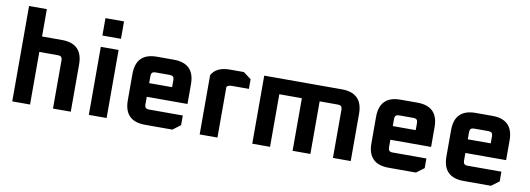

<svg xmlns="http://www.w3.org/2000/svg" viewBox="-58 -1109 4047 1467"><g transform="rotate(10 1965.0 -375.0)"><path d="M72 0V-740H210V-528H364Q526 -528 526 -366V0H388V-376Q388 -408 356 -408H210V0Z M663 -615V-750H807V-615ZM666 0V-528H804V0Z M940 -162V-366Q940 -528 1102 -528H1232Q1394 -528 1394 -366V-213H1078V-152Q1078 -120 1110 -120H1374V-45L1314 0H1102Q940 0 940 -162ZM1078 -319H1256V-376Q1256 -408 1224 -408H1110Q1078 -408 1078 -376Z M1526 0V-460Q1563 -528 1668 -528H1776L1836 -483V-408H1705Q1675 -408 1664 -393V0Z M1934 0V-528H2536Q2698 -528 2698 -366V0H2560V-376Q2560 -408 2528 -408H2385V0H2247V-408H2072V0Z M2830 -162V-366Q2830 -528 2992 -528H3122Q3284 -528 3284 -366V-213H2968V-152Q2968 -120 3000 -120H3264V-45L3204 0H2992Q2830 0 2830 -162ZM2968 -319H3146V-376Q3146 -408 3114 -408H3000Q2968 -408 2968 -376Z M3412 -162V-366Q3412 -528 3574 -528H3704Q3866 -528 3866 -366V-213H3550V-152Q3550 -120 3582 -120H3846V-45L3786 0H3574Q3412 0 3412 -162ZM3550 -319H3728V-376Q3728 -408 3696 -408H3582Q3550 -408 3550 -376Z"/></g></svg>

Font: Oxanium
Style: Bold
Weight: 700
Designer: Severin Meyer
Version: Version 2.000